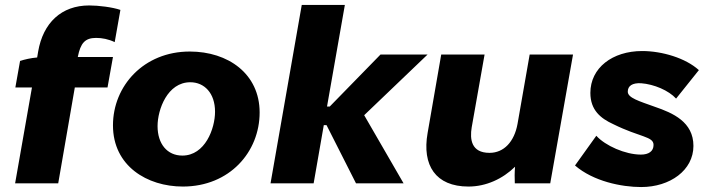

<svg xmlns="http://www.w3.org/2000/svg" viewBox="-20 -740 2863 775"><path d="M61 -494 42 -387H109L41 0H215L282 -387H414L436 -510H294C305 -566 323 -587 368 -587C392 -587 418 -582 443 -570L466 -700C434 -711 378 -718 340 -718C228 -718 154 -648 134 -532L130 -508C105 -506 79 -500 61 -494Z M718 13C907 13 1028 -127 1028 -286C1028 -442 901 -532 746 -532C560 -532 436 -393 436 -234C436 -70 574 13 718 13ZM716 -112C655 -112 616 -159 616 -231C616 -298 656 -408 748 -408C805 -408 848 -364 848 -289C848 -221 808 -112 716 -112Z M1246 0 1287 -235H1298L1417 0H1609L1450 -275L1706 -520H1516L1311 -310H1300L1372 -720H1198L1072 0Z M1871 13C1942 13 2009 -18 2059 -67C2057 -45 2057 -20 2058 0H2201L2293 -520H2118L2069 -240C2056 -168 2014 -123 1956 -123C1882 -123 1876 -178 1884 -226L1936 -520H1761L1706 -203C1683 -73 1738 13 1871 13Z M2568 15C2685 15 2779 -53 2779 -151C2779 -248 2696 -284 2623 -309C2559 -332 2514 -345 2514 -370C2514 -393 2532 -406 2568 -404C2620 -400 2679 -375 2709 -342L2801 -457C2747 -506 2652 -534 2572 -534C2452 -534 2363 -466 2363 -365C2363 -295 2405 -262 2455 -239C2564 -185 2618 -190 2618 -155C2618 -129 2598 -116 2567 -116C2504 -116 2423 -152 2387 -192L2301 -72C2375 -8 2489 15 2568 15Z"/></svg>

Font: Fixel Display ExtraBold
Style: Italic
Weight: 800
Italic angle: -10°
Designer: AlfaBravo + MacPaw
Foundry: Kyrylo Tkachov, Marchela Mozhyna, Serhii Makarenko, Maria Weinstein, Zakhar Kryvoshyya
Version: Version 1.210;Glyphs 3.2 (3217)